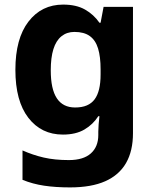

<svg xmlns="http://www.w3.org/2000/svg" viewBox="-20 -576 672 836"><path d="M255 -556Q312 -556 350 -534.5Q388 -513 413 -477H418L431 -546H559V4Q559 81 529 133.5Q499 186 438.5 213Q378 240 285 240Q222 240 172 232.5Q122 225 78 207V79Q123 99 170.5 110Q218 121 280 121Q343 121 375.5 92Q408 63 408 12V-3Q408 -15 409.5 -35Q411 -55 413 -70H408Q385 -34 347.5 -12Q310 10 254 10Q160 10 103.5 -63Q47 -136 47 -272Q47 -408 104 -482Q161 -556 255 -556ZM304 -437Q271 -437 247.5 -418Q224 -399 212.5 -362Q201 -325 201 -270Q201 -188 227.5 -148Q254 -108 307 -108Q337 -108 358 -117Q379 -126 392 -143.5Q405 -161 411.5 -188Q418 -215 418 -252V-274Q418 -329 407 -365Q396 -401 371 -419Q346 -437 304 -437Z"/></svg>

Font: Noto Sans Lao UI
Style: Regular
Weight: 400
Designer: Monotype Design Team
Foundry: Monotype Imaging Inc.
Version: Version 2.000